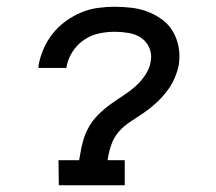

<svg xmlns="http://www.w3.org/2000/svg" viewBox="-20 -548 640 568"><path d="M154 0 153 -74H214L217 -90Q220 -111 226 -132Q232 -153 243 -172.5Q254 -192 270.5 -208.5Q287 -225 305.5 -238.5Q324 -252 343.5 -264.5Q363 -277 380 -292Q397 -307 410 -326.5Q423 -346 426 -367Q430 -388 421.5 -407Q413 -426 397 -436.5Q381 -447 360.5 -450.5Q340 -454 319 -454Q296 -454 272.5 -449Q249 -444 228.5 -430Q208 -416 194.5 -395Q181 -374 177 -351L176 -347H94Q94 -348 94 -350Q94 -352 94 -354Q98 -378 108.5 -402.5Q119 -427 135.5 -448Q152 -469 174 -485Q196 -501 220 -511Q244 -521 269 -524.5Q294 -528 318 -528Q344 -528 369.5 -525Q395 -522 418 -513Q441 -504 460.5 -489.5Q480 -475 492 -454Q504 -433 508.5 -408Q513 -383 509 -357Q505 -336 496 -315.5Q487 -295 472.5 -276.5Q458 -258 441 -242.5Q424 -227 405 -214Q386 -201 366.5 -188.5Q347 -176 332 -159Q317 -142 309.5 -120.5Q302 -99 299 -78L298 -74H349V0Z"/></svg>

Font: Iosevka Plex Etoile
Style: Italic
Weight: 400
Italic angle: -9°
Designer: Belleve Invis
Foundry: Belleve Invis
Version: Version 25.1.1; ttfautohint (v1.8.4)